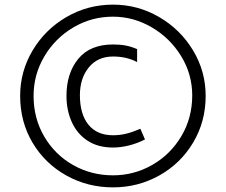

<svg xmlns="http://www.w3.org/2000/svg" viewBox="-20 -792 975 829"><path d="M67 -378Q67 -484 121 -574.5Q175 -665 267 -718.5Q359 -772 468 -772Q575 -772 667 -718.5Q759 -665 813.5 -574.5Q868 -484 868 -378Q868 -267 814 -176.5Q760 -86 668 -34.5Q576 17 468 17Q358 17 266 -34.5Q174 -86 120.5 -176Q67 -266 67 -378ZM810 -380Q810 -471 762.5 -549Q715 -627 636 -673.5Q557 -720 468 -720Q375 -720 296.5 -673.5Q218 -627 171.5 -548.5Q125 -470 125 -378Q125 -281 171 -202.5Q217 -124 295.5 -79.5Q374 -35 468 -35Q559 -35 637.5 -80Q716 -125 763 -204Q810 -283 810 -380ZM267 -378Q267 -476 318 -538Q369 -600 468 -600Q499 -600 522.5 -595.5Q546 -591 572 -580V-524Q527 -548 468 -548Q402 -548 363.5 -501Q325 -454 325 -381Q325 -299 362 -253.5Q399 -208 468 -208Q498 -208 526 -215Q554 -222 586 -236L606 -190Q573 -173 537 -164Q501 -155 468 -155Q403 -155 358 -184.5Q313 -214 290 -265Q267 -316 267 -378Z"/></svg>

Font: Biryani UltraLight
Style: Regular
Weight: 250
Designer: Dan Reynolds and Mathieu Réguer
Foundry: Dan Reynolds and Mathieu Réguer
Version: Version 1.003; ttfautohint (v1.1) -l 5 -r 5 -G 72 -x 0 -D la